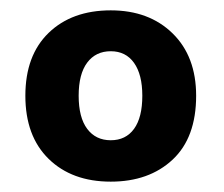

<svg xmlns="http://www.w3.org/2000/svg" viewBox="-20 -642 433 371"><path d="M359 -457Q359 -376 313.5 -333.5Q268 -291 194 -291Q119 -291 74 -335Q29 -379 29 -457Q29 -535 74 -578.5Q119 -622 194 -622Q268 -622 313.5 -577.5Q359 -533 359 -457ZM194 -543Q165 -543 148.5 -521Q132 -499 132 -457Q132 -415 148.5 -393Q165 -371 194 -371Q223 -371 239 -393Q255 -415 255 -457Q255 -498 239 -520.5Q223 -543 194 -543Z"/></svg>

Font: Baloo 2
Style: Bold
Weight: 700
Designer: Sarang Kulkarni and Ek Type
Foundry: Ek Type
Version: Version 1.640;hotconv 1.0.111;makeotfexe 2.5.65597; ttfautoh